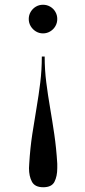

<svg xmlns="http://www.w3.org/2000/svg" viewBox="-20 -550 358 808"><path d="M162 238Q127 238 114.5 215Q102 192 102 157.5Q102 153 102.5 148.5Q103 144 103 139Q107 73 115.8 15.2Q124.5 -42.5 133.8 -96.2Q143 -150 149.5 -203Q156 -256 156 -312H168Q168 -256 174.8 -203Q181.5 -150 190.8 -96.2Q200 -42.5 208.5 15.2Q217 73 221 139Q221 144 221 148.5Q221 153 221 157.5Q221 192 209.2 215Q197.5 238 162 238ZM161 -409.5Q144.5 -409.5 131 -417.8Q117.5 -426 109.2 -439.8Q101 -453.5 101 -470Q101 -486.5 109.2 -500.2Q117.5 -514 131 -522Q144.5 -530 161 -530Q177.5 -530 191.2 -522Q205 -514 213 -500.2Q221 -486.5 221 -470Q221 -453.5 213 -439.8Q205 -426 191.2 -417.8Q177.5 -409.5 161 -409.5Z"/></svg>

Font: Bodoni Moda 18pt
Style: Regular
Weight: 400
Designer: Owen Earl
Foundry: indestructible type
Version: Version 2.005